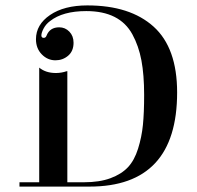

<svg xmlns="http://www.w3.org/2000/svg" viewBox="-20 -690 727 710"><path d="M299 -649Q212 -649 165 -612Q150 -601 141.5 -585Q133 -569 133 -559Q133 -550 142 -550Q149 -550 152 -558Q164 -589 199 -589Q221 -589 236.5 -573Q252 -557 252 -532Q252 -501 232 -484Q212 -467 185 -467Q156 -467 134.5 -489Q113 -511 113 -545Q113 -599 165 -634.5Q217 -670 303 -670Q461 -670 548 -591.5Q635 -513 635 -348Q635 0 311 0H52V-16H125V-440Q149 -420 187 -420Q198 -420 208.5 -422Q219 -424 224 -426L229 -427V-16H290Q348 -16 388.5 -31Q429 -46 453 -71.5Q477 -97 490.5 -140Q504 -183 508.5 -228Q513 -273 513 -339Q513 -413 503 -466.5Q493 -520 469.5 -563Q446 -606 403.5 -627.5Q361 -649 299 -649Z"/></svg>

Font: Elsie Swash Caps
Style: Regular
Weight: 400
Designer: Alejandro Inler
Foundry: Alejandro Inler
Version: 1.001